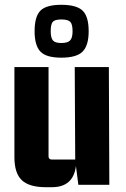

<svg xmlns="http://www.w3.org/2000/svg" viewBox="-20 -769 525 799"><path d="M349 -639Q349 -580 324 -554.5Q299 -529 235 -529Q172 -529 148 -554.5Q124 -580 124 -639Q124 -700 148 -724.5Q172 -749 235 -749Q299 -749 324 -724.5Q349 -700 349 -639ZM191 -639Q191 -612 200 -601Q209 -590 235 -590Q262 -590 272 -601Q282 -612 282 -639Q282 -668 272.5 -678Q263 -688 235 -688Q208 -688 199.5 -678Q191 -668 191 -639ZM196 10H170Q102 10 71 -19Q40 -48 40 -115V-490H182V-119Q182 -105 196 -105H293L291 -490H433L435 0H306L296 -78Q285 10 196 10Z"/></svg>

Font: Gemunu Libre ExtraBold
Style: Regular
Weight: 800
Designer: Puspanada Ekanayake, Sola Matas, Pathum Egodawatta, Kosala Senevirathne
Foundry: mooniak
Version: Version 1.100